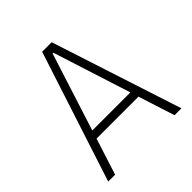

<svg xmlns="http://www.w3.org/2000/svg" viewBox="-187 -827 961 961"><g transform="rotate(-45 293.0 -346.5)"><path d="M33.7 0 259.3 -693.4H326.7L552.2 0H503.4L441.4 -193.4H144.5L82.5 0ZM158.2 -237.3H427.7L295.4 -650.9H290.5Z"/></g></svg>

Font: Cascadia Code NF ExtraLight
Style: Regular
Weight: 200
Monospace: yes
Designer: Aaron Bell
Foundry: Saja Typeworks
Version: Version 2404.023; ttfautohint (v1.8.4)